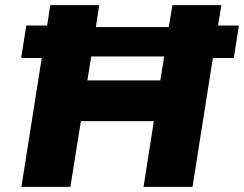

<svg xmlns="http://www.w3.org/2000/svg" viewBox="-20 -725 947 745"><path d="M63 0 142 -500H62L82 -626H163L175 -705H365L352 -620H635L649 -705H839L826 -626H907L887 -500H806L727 0H537L577 -255H294L253 0ZM319 -413H602L617 -506H334Z"/></svg>

Font: Nunito Sans 8pt Black
Style: Italic
Weight: 900
Italic angle: -9°
Version: Version 3.101;gftools[0.9.27]